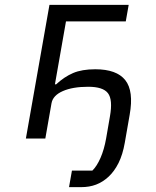

<svg xmlns="http://www.w3.org/2000/svg" viewBox="-20 -570 640 790"><path d="M276 132H360Q378.5 114 393.5 79.8Q408.5 45.5 416.5 0.5L432.5 -92Q444.5 -160 424.2 -186.5Q404 -213 343 -213Q279 -213 238.5 -195.2Q198 -177.5 192 -145.5L166.5 0H86.5L183.5 -550H509.5L497.5 -482H251.5L206 -223H211Q244.5 -254 280.8 -269.5Q317 -285 372 -285Q460 -285 495.5 -240.2Q531 -195.5 513.5 -97.5L493.5 17Q485 66 467.8 100.5Q450.5 135 426.8 157Q403 179 375.5 189.5Q348 200 314 200H264L276 132Z"/></svg>

Font: JuliaMono
Style: Bold Italic
Weight: 700
Italic angle: -9°
Monospace: yes
Designer: cormullion
Foundry: corm
Version: Version 0.057; ttfautohint (v1.8.4)